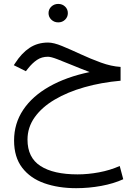

<svg xmlns="http://www.w3.org/2000/svg" viewBox="-20 -628 702 985"><path d="M229 -560.5Q229 -580.6 243.4 -594.2Q257.8 -607.9 278.8 -607.9Q299.8 -607.9 314 -594.2Q328.1 -580.6 328.1 -560.5Q328.1 -541 314 -527.1Q299.8 -513.2 278.8 -513.2Q257.8 -513.2 243.4 -527.1Q229 -541 229 -560.5ZM598.6 -284.7V-213.9Q499.5 -205.1 412.8 -180.4Q326.2 -155.8 260.5 -116.9Q194.8 -78.1 158 -26.4Q121.1 25.4 121.1 88.4Q121.1 180.7 187.7 223.6Q254.4 266.6 377.9 266.6Q431.6 266.6 488 256.1Q544.4 245.6 594.2 223.6L612.3 291.5Q563 314 499.5 325.7Q436 337.4 370.6 337.4Q279.3 337.4 207.3 312Q135.3 286.6 93.8 232.4Q52.2 178.2 52.2 92.8Q52.2 5.4 99.1 -64.7Q146 -134.8 233.2 -184.1Q320.3 -233.4 439.9 -258.3Q394.5 -275.4 351.1 -293.5Q307.6 -311.5 274.4 -324.2Q241.2 -336.9 226.1 -336.9Q193.8 -336.9 169.7 -320.6Q145.5 -304.2 124 -276.9L112.8 -262.7L50.8 -293.5L57.6 -303.7Q90.8 -355.5 131.8 -382.6Q172.9 -409.7 226.6 -409.7Q255.4 -409.7 298.6 -391.8Q341.8 -374 393.3 -350.1Q444.8 -326.2 497.8 -306.9Q550.8 -287.6 598.6 -284.7Z"/></svg>

Font: Vazirmatn RD FD Light
Style: Regular
Weight: 300
Designer: Saber Rastikerdar
Foundry: Saber Rastikerdar
Version: Version 33.003